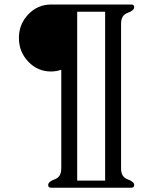

<svg xmlns="http://www.w3.org/2000/svg" viewBox="-20 -706 658 872"><path d="M330.6 -652.8V114.3H457.5V-652.8ZM258.3 -389.2Q234.9 -381.3 211.4 -381.3Q150.9 -381.3 108.4 -426Q65.9 -470.7 65.9 -533.7Q65.9 -596.2 108.4 -640.6Q150.9 -685.1 210.9 -685.5H576.7Q589.4 -685.5 589.4 -673.3Q589.4 -658.2 559.6 -647.5Q529.8 -636.7 529.8 -598.6V59.6Q529.8 97.7 559.6 108.4Q589.4 119.1 589.4 134.3Q589.4 146.5 576.7 146.5H211.4Q198.7 146.5 198.7 134.3Q198.7 119.1 228.5 108.4Q258.3 97.7 258.3 59.6Z"/></svg>

Font: Caudex
Style: Regular
Weight: 400
Version: Version 1.04